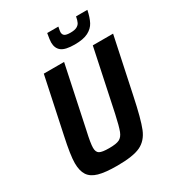

<svg xmlns="http://www.w3.org/2000/svg" viewBox="-209 -1014 1051 1147"><g transform="rotate(-30 316.5 -440.0)"><path d="M48 -132Q48 -186 74 -306L155 -688H295L206 -267Q188 -188 188 -157Q188 -127 205.5 -117Q223 -107 271 -107Q320 -107 341.5 -117.5Q363 -128 375 -158.5Q387 -189 404 -267L493 -688H633L552 -306Q522 -162 497.5 -101.5Q473 -41 422 -16.5Q371 8 261 8Q179 8 133.5 -5Q88 -18 68 -48.5Q48 -79 48 -132ZM286 -827Q286 -844 294 -888H371Q365 -860 365 -853Q365 -836 376 -828Q387 -820 416 -820Q445 -820 460 -828Q475 -836 481.5 -849Q488 -862 493 -888H571Q561 -840 545.5 -810.5Q530 -781 496.5 -763.5Q463 -746 403 -746Q338 -746 312 -766.5Q286 -787 286 -827Z"/></g></svg>

Font: Saira Semi Condensed SemiBold
Style: Italic
Weight: 600
Width: 4
Italic angle: -12°
Designer: Hector Gatti with collaboration of the Omnibus-Type team
Foundry: Omnibus-Type
Version: Version 1.001; ttfautohint (v1.8)